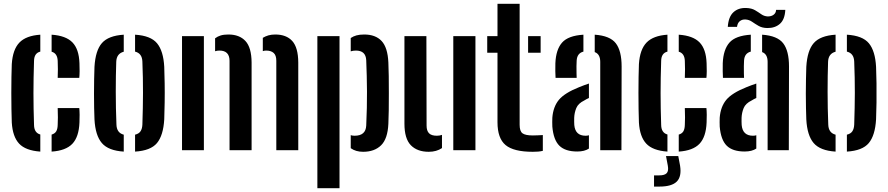

<svg xmlns="http://www.w3.org/2000/svg" viewBox="-20 -790 4670 1010"><path d="M42 -145.5Q41 -175 40.2 -216Q39.5 -257 39.5 -301.2Q39.5 -345.5 40.2 -385.5Q41 -425.5 42 -453Q47 -529.5 82 -566Q117 -602.5 192 -607.5V-518.5Q159.5 -510.5 159 -469.5Q156 -377.5 156 -300Q156 -222.5 159 -133Q159.5 -91.5 192 -82.5V7.5Q114.5 2 80.5 -34.5Q46.5 -71 42 -145.5ZM283.5 -380.5Q284.5 -399.5 284.5 -425.8Q284.5 -452 283.5 -470Q282 -509.5 251.5 -518V-607.5Q326.5 -602.5 361 -567Q395.5 -531.5 398 -457.5Q399 -439 398.8 -415.5Q398.5 -392 397 -380.5ZM251.5 7.5V-82Q268.5 -87 275.8 -99.2Q283 -111.5 283.5 -133.5Q284.5 -151.5 284.5 -171.8Q284.5 -192 283.5 -221.5H397Q398.5 -209.5 398.8 -186Q399 -162.5 398 -145.5Q395 -70 360.8 -33.8Q326.5 2.5 251.5 7.5Z M477 -162Q476 -186.5 475.2 -222Q474.5 -257.5 474.5 -297Q474.5 -336.5 475.2 -373.5Q476 -410.5 477 -438.5Q482 -524.5 516.2 -563.5Q550.5 -602.5 631 -607.5V-518Q593 -508 591.5 -465Q589 -394.5 589 -307.8Q589 -221 592.5 -135.5Q593.5 -91 631 -81.5V7.5Q550 2.5 515.8 -37.5Q481.5 -77.5 477 -162ZM690.5 7.5V-81.5Q711 -86.5 719.5 -99.8Q728 -113 729 -134.5Q732 -224 732.2 -301.2Q732.5 -378.5 729 -466Q727.5 -509.5 690.5 -518.5V-607.5Q773 -602.5 806.2 -562.2Q839.5 -522 844 -438.5Q845.5 -403 846.2 -352.2Q847 -301.5 846.2 -250.5Q845.5 -199.5 844 -162Q839 -77.5 805.8 -37.5Q772.5 2.5 690.5 7.5Z M1433.5 0V-470.5Q1433.5 -499 1419.5 -511.5Q1405.5 -524 1380 -524Q1370 -524 1362.5 -521V-591Q1375.5 -599 1391.5 -603.8Q1407.5 -608.5 1428 -608.5Q1486.5 -608.5 1517.5 -574.2Q1548.5 -540 1549 -461V0ZM1187.5 0V-470.5Q1187 -524 1134.5 -524Q1122 -524 1111.5 -520.5V-588.5Q1124.5 -598.5 1141 -603.5Q1157.5 -608.5 1181.5 -608.5Q1239.5 -608.5 1271.2 -574.2Q1303 -540 1303.5 -461V0ZM937.5 0V-600H1052.5V0Z M1825 -79Q1833 -76 1845.5 -76Q1904 -76 1906.5 -129.5Q1911 -225.5 1910.5 -308.5Q1910 -391.5 1906.5 -473.5Q1904 -524 1852 -524Q1837.5 -524 1825 -520V-590Q1838 -599 1855 -603.8Q1872 -608.5 1896 -608.5Q1955.5 -608.5 1987.5 -574.2Q2019.5 -540 2023 -461Q2024.5 -433 2025 -390Q2025.5 -347 2025.5 -299.5Q2025.5 -252 2025 -209.2Q2024.5 -166.5 2023 -139Q2019.5 -60 1984.8 -25.8Q1950 8.5 1890 8.5Q1851.5 8.5 1825 -10.5ZM1649.5 200V-600H1766V200Z M2107.5 -139.5V-600H2223L2224 -129.5Q2224 -102 2236.8 -89Q2249.5 -76 2278 -76Q2293 -76 2305 -80.5V-11Q2276 8.5 2235.5 8.5Q2175 8.5 2141.2 -26Q2107.5 -60.5 2107.5 -139.5ZM2364.5 0V-600H2481V0Z M2543 -512.5V-600H2597V-770H2713.5V-133.5Q2713.5 -100 2728.5 -88.8Q2743.5 -77.5 2783 -77.5Q2797.5 -77.5 2809 -78.2Q2820.5 -79 2835.5 -79.5V3.5Q2823.5 6.5 2810.5 7.5Q2797.5 8.5 2782.5 8.5Q2682 8.5 2639.5 -27Q2597 -62.5 2597 -147V-512.5ZM2758 -512.5V-600H2824V-512.5Z M2902.5 -380.5Q2901.5 -394 2901.2 -415.5Q2901 -437 2901.5 -457.5Q2904.5 -529.5 2936.8 -566Q2969 -602.5 3049 -607.5V-518.5Q3015.5 -510 3013.5 -471Q3012.5 -461 3012.5 -441.8Q3012.5 -422.5 3012.8 -404.5Q3013 -386.5 3013.5 -380.5ZM3137.5 0V-464.5Q3137.5 -505.5 3108.5 -516V-607.5Q3189 -602 3219.5 -562.2Q3250 -522.5 3250 -440L3249 0ZM2885.5 -124Q2885 -134.5 2885 -147.5Q2885 -160.5 2885.5 -171Q2890 -228.5 2920 -264.8Q2950 -301 3026.5 -331.5Q3053.5 -342.5 3078 -350.5V-274.5Q3072 -272 3066 -268.8Q3060 -265.5 3053.5 -261.5Q3021.5 -246 3011.5 -221.5Q3001.5 -197 3000.5 -170.5Q3000 -148 3001 -132.5Q3006 -76 3060.5 -76Q3070.5 -76 3078 -78.5V-8.5Q3055 7 3016.5 7Q2953.5 7 2922.5 -23.5Q2891.5 -54 2885.5 -124Z M3341 -145.5Q3340 -175 3339.2 -216Q3338.5 -257 3338.5 -301.2Q3338.5 -345.5 3339.2 -385.5Q3340 -425.5 3341 -453Q3346 -529.5 3381 -566Q3416 -602.5 3491 -607.5V-518.5Q3458.5 -510.5 3458 -469.5Q3455 -377.5 3455 -300Q3455 -222.5 3458 -133Q3458.5 -91.5 3491 -82.5V7.5Q3413.5 2 3379.5 -34.5Q3345.5 -71 3341 -145.5ZM3582.5 -380.5Q3583.5 -399.5 3583.5 -425.8Q3583.5 -452 3582.5 -470Q3581 -509.5 3550.5 -518V-607.5Q3625.5 -602.5 3660 -567Q3694.5 -531.5 3697 -457.5Q3698 -439 3697.8 -415.5Q3697.5 -392 3696 -380.5ZM3550.5 7.5V-82Q3567.5 -87 3574.8 -99.2Q3582 -111.5 3582.5 -133.5Q3583.5 -151.5 3583.5 -171.8Q3583.5 -192 3582.5 -221.5H3696Q3697.5 -209.5 3697.8 -186Q3698 -162.5 3697 -145.5Q3694 -70 3659.8 -33.8Q3625.5 2.5 3550.5 7.5ZM3420.5 191.5V132.5H3448.5Q3476.5 132.5 3487.2 120.8Q3498 109 3493 81.5L3483.5 31H3548L3557.5 81.5Q3566.5 139 3540 165.2Q3513.5 191.5 3449 191.5Z M3783 -380.5Q3782 -394 3781.8 -415.5Q3781.5 -437 3782 -457.5Q3785 -529.5 3817.2 -566Q3849.5 -602.5 3929.5 -607.5V-518.5Q3896 -510 3894 -471Q3893 -461 3893 -441.8Q3893 -422.5 3893.2 -404.5Q3893.5 -386.5 3894 -380.5ZM4018 0V-464.5Q4018 -505.5 3989 -516V-607.5Q4069.5 -602 4100 -562.2Q4130.5 -522.5 4130.5 -440L4129.5 0ZM3766 -124Q3765.5 -134.5 3765.5 -147.5Q3765.5 -160.5 3766 -171Q3770.5 -228.5 3800.5 -264.8Q3830.5 -301 3907 -331.5Q3934 -342.5 3958.5 -350.5V-274.5Q3952.5 -272 3946.5 -268.8Q3940.5 -265.5 3934 -261.5Q3902 -246 3892 -221.5Q3882 -197 3881 -170.5Q3880.5 -148 3881.5 -132.5Q3886.5 -76 3941 -76Q3951 -76 3958.5 -78.5V-8.5Q3935.5 7 3897 7Q3834 7 3803 -23.5Q3772 -54 3766 -124ZM4062.5 -738H4111Q4108.5 -687.5 4082.8 -664.8Q4057 -642 4016.5 -642.5Q3989 -643 3970.5 -653.8Q3952 -664.5 3936.2 -675.5Q3920.5 -686.5 3901.5 -687.5Q3884 -688.5 3871.8 -678.8Q3859.5 -669 3857 -648.5H3808.5Q3812 -701.5 3838 -725.5Q3864 -749.5 3905.5 -748Q3934 -747 3952 -736.2Q3970 -725.5 3984.8 -715Q3999.5 -704.5 4019 -703.5Q4038 -703.5 4050 -712.8Q4062 -722 4062.5 -738Z M4221.5 -162Q4220.5 -186.5 4219.8 -222Q4219 -257.5 4219 -297Q4219 -336.5 4219.8 -373.5Q4220.5 -410.5 4221.5 -438.5Q4226.5 -524.5 4260.8 -563.5Q4295 -602.5 4375.5 -607.5V-518Q4337.5 -508 4336 -465Q4333.5 -394.5 4333.5 -307.8Q4333.5 -221 4337 -135.5Q4338 -91 4375.5 -81.5V7.5Q4294.5 2.5 4260.2 -37.5Q4226 -77.5 4221.5 -162ZM4435 7.5V-81.5Q4455.5 -86.5 4464 -99.8Q4472.5 -113 4473.5 -134.5Q4476.5 -224 4476.8 -301.2Q4477 -378.5 4473.5 -466Q4472 -509.5 4435 -518.5V-607.5Q4517.5 -602.5 4550.8 -562.2Q4584 -522 4588.5 -438.5Q4590 -403 4590.8 -352.2Q4591.5 -301.5 4590.8 -250.5Q4590 -199.5 4588.5 -162Q4583.5 -77.5 4550.2 -37.5Q4517 2.5 4435 7.5Z"/></svg>

Font: Big Shoulders Stencil Text
Style: Bold
Weight: 700
Designer: Patric King
Foundry: XO Type Co
Version: Version 1.000